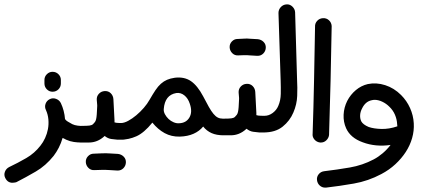

<svg xmlns="http://www.w3.org/2000/svg" viewBox="-110 -651 1950 877"><path d="M130 -232Q115 -232 104 -243Q93 -254 93 -270V-286Q93 -301 104 -312Q115 -323 130 -323Q146 -323 157 -312Q168 -301 168 -286V-270Q168 -254 157 -243Q146 -232 130 -232ZM-45 183Q-73 188 -86 162Q-93 148 -87.5 133.5Q-82 119 -68 112Q-28 93 10 71Q48 49 75 14Q87 -1 96 -20.5Q105 -40 109 -61.5Q113 -83 111 -105.5Q109 -128 100 -148Q93 -162 98 -176.5Q103 -191 117 -198Q131 -205 146 -199.5Q161 -194 168 -180Q184 -146 187 -107Q192 -100 199 -96Q206 -92 220 -84Q230 -79 245 -77Q260 -75 274 -76Q294 -76 303 -67Q312 -58 313 -39Q313 -23 302 -12Q291 -1 275 0H261Q245 0 227.5 -2.5Q210 -5 192 -13Q188 -15 184.5 -17Q181 -19 176 -21Q169 3 158.5 23.5Q148 44 135 61Q99 106 53.5 132.5Q8 159 -35 181Q-41 183 -45 183Z M257 0Q241 0 231 -12Q221 -24 222 -40Q223 -56 234.5 -66Q246 -76 262 -76Q288 -76 299 -77.5Q310 -79 315 -84Q320 -89 323.5 -93.5Q327 -98 329 -106.5Q331 -115 332 -128.5Q333 -142 334 -166V-171L332 -195Q331 -211 341.5 -222.5Q352 -234 368 -235Q385 -236 396 -225Q407 -214 408 -198L413 -102V-92Q415 -91 422.5 -90Q430 -89 452 -89Q468 -89 478.5 -77.5Q489 -66 489 -50Q488 -35 477.5 -24Q467 -13 451 -13H426Q415 -14 399 -16Q383 -18 368 -30L366 -28Q335 0 296 0ZM426 128Q404 127 393 126Q382 125 373.5 125Q365 125 354 125Q343 125 321 126Q305 127 294 116Q283 105 282 90Q281 74 292 62.5Q303 51 318 51Q341 50 352.5 49.5Q364 49 373.5 49Q383 49 395 50Q407 51 429 52Q445 54 455.5 65Q466 76 465 92Q464 107 453.5 117.5Q443 128 428 128Z M442 -13Q426 -13 415.5 -24Q405 -35 405 -51Q405 -67 416 -78Q427 -89 442 -89Q457 -89 475.5 -99Q494 -109 512.5 -124.5Q531 -140 547 -158.5Q563 -177 573 -195Q588 -221 600 -239Q612 -257 625 -268.5Q638 -280 653 -286.5Q668 -293 689 -296Q732 -301 762 -280.5Q792 -260 818 -211Q833 -182 844 -162.5Q855 -143 865 -131Q875 -119 885 -114Q895 -109 908 -109Q924 -109 935 -99Q946 -89 947 -72Q948 -57 937.5 -45Q927 -33 911 -33Q879 -33 856.5 -43Q834 -53 818 -73Q801 -52 774 -40Q747 -28 711 -27Q673 -26 642 -43Q611 -60 586 -91Q548 -44 513 -28.5Q478 -13 442 -13ZM708 -88Q740 -89 755 -114Q770 -139 757 -177Q749 -202 732 -215.5Q715 -229 695 -226Q643 -217 638 -153Q637 -141 643.5 -129Q650 -117 660 -107.5Q670 -98 683 -92.5Q696 -87 708 -88Z M1065 -396Q1040 -397 1031 -398Q1022 -399 1017.5 -399Q1013 -399 1006.5 -399Q1000 -399 978 -398Q962 -397 951 -408Q940 -419 939 -434Q938 -450 949 -461.5Q960 -473 975 -473Q998 -474 1005.5 -474.5Q1013 -475 1018 -475Q1023 -475 1032.5 -474Q1042 -473 1068 -472Q1084 -470 1094.5 -459Q1105 -448 1104 -432Q1103 -417 1092.5 -406.5Q1082 -396 1067 -396ZM905 -33Q889 -33 879 -45Q869 -57 870 -73Q871 -89 882.5 -99Q894 -109 910 -109Q936 -109 947 -110.5Q958 -112 963 -117Q968 -122 971.5 -126.5Q975 -131 977 -139.5Q979 -148 980 -161.5Q981 -175 982 -199V-204L980 -228Q979 -244 989.5 -255.5Q1000 -267 1016 -268Q1033 -269 1044 -258Q1055 -247 1056 -231L1061 -135V-125Q1063 -124 1070.5 -123Q1078 -122 1100 -122Q1116 -122 1126.5 -110.5Q1137 -99 1137 -83Q1136 -68 1125.5 -57Q1115 -46 1099 -46H1074Q1063 -47 1047 -49Q1031 -51 1016 -63L1014 -61Q983 -33 944 -33Z M1094 -46Q1069 -46 1061.5 -60Q1054 -74 1054 -81Q1054 -104 1067 -113Q1080 -122 1098 -122Q1118 -122 1135.5 -135Q1153 -148 1161 -167Q1172 -192 1172.5 -222.5Q1173 -253 1172 -282L1162 -592Q1162 -607 1172.5 -618.5Q1183 -630 1199 -631Q1214 -632 1225.5 -621Q1237 -610 1238 -595L1247 -285Q1249 -252 1247.5 -213Q1246 -174 1230 -137Q1214 -99 1181 -72.5Q1148 -46 1094 -46Z M1352 0Q1336 -2 1326 -14Q1316 -26 1318 -41Q1322 -158 1324.5 -284.5Q1327 -411 1329 -528Q1328 -544 1338.5 -555.5Q1349 -567 1365 -568Q1381 -569 1392.5 -558.5Q1404 -548 1405 -532Q1403 -412 1400 -282.5Q1397 -153 1393 -34Q1391 -20 1380.5 -10Q1370 0 1356 0Z M1375 206Q1361 206 1350.5 196.5Q1340 187 1338 172Q1336 157 1345.5 145Q1355 133 1371 131Q1430 124 1488 114Q1546 104 1597 77Q1618 66 1638 49Q1658 32 1674 11Q1641 16 1608.5 13Q1576 10 1547 -1Q1491 -21 1471 -65Q1458 -94 1459.5 -127Q1461 -160 1476 -190Q1491 -219 1515.5 -239.5Q1540 -260 1570 -267Q1609 -275 1649.5 -262Q1690 -249 1722 -217Q1748 -191 1763 -157.5Q1778 -124 1780 -88Q1782 -54 1772.5 -20.5Q1763 13 1743.5 43Q1724 73 1696 99Q1668 125 1632 144Q1572 176 1506 187.5Q1440 199 1379 206ZM1574 -71Q1597 -63 1632 -62Q1667 -61 1705 -74Q1705 -80 1704 -84Q1703 -106 1694 -127Q1685 -148 1668 -164Q1654 -178 1636 -186.5Q1618 -195 1601 -195Q1595 -195 1587 -193Q1559 -187 1544 -156Q1536 -141 1535 -125.5Q1534 -110 1540 -97Q1548 -82 1574 -71Z"/></svg>

Font: Dongol
Style: Regular
Weight: 400
Designer: Abdo Mohamed and Ibrahim Hamdi
Foundry: Protype Foundry
Version: Version 1.000;hotconv 1.0.109;makeotfexe 2.5.65596